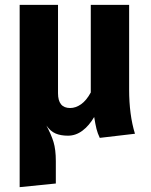

<svg xmlns="http://www.w3.org/2000/svg" viewBox="-20 -551 621 791"><path d="M391 17Q382 -2 377.5 -20Q373 -38 368 -69Q347 -33 319.5 -12.5Q292 8 260 8Q230 8 209 -1Q188 -10 171 -34Q191 3 200.5 34Q210 65 210 113V205L61 220V-531H219V-167Q219 -106 269 -106Q292 -106 314 -121.5Q336 -137 354 -170V-531H512V-182Q512 -78 536 0Z"/></svg>

Font: Statis Sans
Style: Bold
Weight: 700
Designer: bBox Type GmbH
Foundry: bBox Type GmbH
Version: Version 1.000